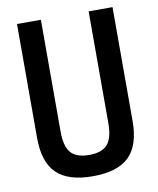

<svg xmlns="http://www.w3.org/2000/svg" viewBox="-83 -795 716 871"><g transform="rotate(-10 275.0 -360.0)"><path d="M275 10Q161 10 108 -42Q55 -94 55 -205V-730H165V-215Q165 -147 190.5 -117.5Q216 -88 275 -88Q334 -88 359.5 -117.5Q385 -147 385 -215V-730H495V-205Q495 -94 442 -42Q389 10 275 10Z"/></g></svg>

Font: M PLUS Code Latin SemiExpanded Medium
Style: Regular
Weight: 500
Width: 6
Designer: Coji Morishita
Foundry: UNDERFOREST DESIGN
Version: Version 1.002; ttfautohint (v1.8.3)